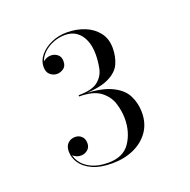

<svg xmlns="http://www.w3.org/2000/svg" viewBox="-91 -1001 632 639"><g transform="rotate(-20 225.0 -681.0)"><path d="M203.5 -451Q161 -451 133.8 -463.5Q106.5 -476 93.2 -495.8Q80 -515.5 80 -537.5Q80 -556 90.2 -566Q100.5 -576 116 -576Q129.5 -576 138.8 -567.2Q148 -558.5 148 -542.5Q148 -528 137.8 -519.5Q127.5 -511 114 -511Q101 -511 90.8 -518.5Q80.5 -526 80.5 -537.5H84.5Q84.5 -516.5 96.8 -498.2Q109 -480 132.8 -468.8Q156.5 -457.5 191.5 -457.5Q245 -457.5 269 -493.2Q293 -529 293 -577Q293 -603 284.5 -631Q276 -659 250.8 -678.5Q225.5 -698 175 -698V-701Q247 -701 285.8 -683.8Q324.5 -666.5 339 -638.2Q353.5 -610 353.5 -577Q353.5 -538 333.8 -509.8Q314 -481.5 280 -466.2Q246 -451 203.5 -451ZM175 -699.5V-702.5Q222.5 -702.5 243.5 -719.2Q264.5 -736 269.8 -761.2Q275 -786.5 275 -811.5Q275 -840 266.2 -861.2Q257.5 -882.5 241 -894.5Q224.5 -906.5 200.5 -906.5Q182 -906.5 164.2 -900.5Q146.5 -894.5 132.5 -884Q118.5 -873.5 110.5 -859.8Q102.5 -846 102.5 -830.5H98.5Q98.5 -844 109.8 -851.2Q121 -858.5 132.5 -858.5Q146 -858.5 156.2 -850.5Q166.5 -842.5 166.5 -826.5Q166.5 -808.5 155.2 -801Q144 -793.5 132.5 -793.5Q119 -793.5 108.2 -802.8Q97.5 -812 97.5 -830.5Q97.5 -852.5 112.8 -871Q128 -889.5 153.5 -901Q179 -912.5 209.5 -912.5Q243 -912.5 271.8 -901Q300.5 -889.5 318 -867Q335.5 -844.5 335.5 -811.5Q335.5 -781.5 324.2 -756.2Q313 -731 278.5 -715.2Q244 -699.5 175 -699.5Z"/></g></svg>

Font: Bodoni Moda 28pt
Style: Regular
Weight: 400
Designer: Owen Earl
Foundry: indestructible type
Version: Version 2.005